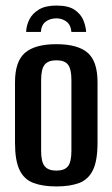

<svg xmlns="http://www.w3.org/2000/svg" viewBox="-20 -663 404 691"><path d="M183 -643Q227 -643 249.5 -627Q272 -611 280.5 -589Q289 -567 290 -548H237Q235 -573 219.5 -585Q204 -597 183 -597Q161 -597 145 -585.5Q129 -574 127 -548H74Q75 -572 86 -593.5Q97 -615 120.5 -629Q144 -643 183 -643ZM183 8Q134 8 100.5 -4.5Q67 -17 50.5 -51Q34 -85 34 -149V-367Q34 -442 70 -473Q106 -504 183 -504Q259 -504 295 -473.5Q331 -443 331 -367V-149Q331 -85 314.5 -51Q298 -17 265 -4.5Q232 8 183 8ZM183 -49Q212 -49 224.5 -64.5Q237 -80 237 -120V-375Q237 -414 225 -430Q213 -446 183 -446Q154 -446 141 -430.5Q128 -415 128 -375V-120Q128 -80 141 -64.5Q154 -49 183 -49Z"/></svg>

Font: Alumni Sans SemiBold
Style: Regular
Weight: 600
Designer: Robert E. Leuschke
Foundry: Robert E. Leuschke
Version: Version 1.018